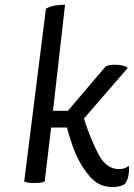

<svg xmlns="http://www.w3.org/2000/svg" viewBox="-20 -754 554 794"><path d="M80.1 -3.9Q85.9 0 95.7 1Q105.5 2.9 122.1 2.9Q138.7 2.9 148.4 1Q159.2 0 165 -3.9Q173.8 -78.1 191.4 -226.6Q207 -226.6 256.8 -226.6Q263.7 -200.2 273.4 -170.9Q282.2 -141.6 294.9 -113.3Q319.3 -59.6 355.5 -19.5Q391.6 19.5 445.3 19.5Q460 19.5 472.7 16.6Q486.3 13.7 495.1 7.8Q505.9 -2.9 510.7 -26.4Q513.7 -42 513.7 -54.7Q513.7 -61.5 512.7 -68.4Q504.9 -61.5 495.1 -58.6Q486.3 -54.7 471.7 -54.7Q419.9 -54.7 387.7 -115.2Q355.5 -175.8 327.1 -263.7Q387.7 -334 508.8 -473.6Q502.9 -478.5 489.3 -482.4Q475.6 -486.3 455.1 -486.3Q442.4 -486.3 432.6 -484.4Q422.9 -482.4 418 -480.5Q365.2 -418.9 260.7 -295.9Q245.1 -295.9 199.2 -295.9Q211.9 -405.3 249 -734.4Q223.6 -734.4 204.1 -730.5Q184.6 -726.6 169.9 -717.8Q139.6 -480.5 80.1 -3.9Z"/></svg>

Font: cl
Style: Italic
Weight: 400
Designer: Mitja Miklavcic
Version: Version 7.504; 2011; Build 1022